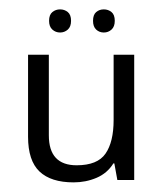

<svg xmlns="http://www.w3.org/2000/svg" viewBox="-20 -376 342 401"><path d="M260.3 -261.7V0H225.1L218.8 -34.7H216.8Q204.1 -14.2 181.6 -4.6Q159.2 4.9 133.8 4.9Q86.4 4.9 62.5 -17.8Q38.6 -40.5 38.6 -90.3V-261.7H82V-93.3Q82 -30.8 140.1 -30.8Q183.6 -30.8 200.4 -55.2Q217.3 -79.6 217.3 -125.5V-261.7ZM82.5 -332.5Q82.5 -345.2 89.4 -350.8Q96.2 -356.4 105.5 -356.4Q114.7 -356.4 121.6 -350.8Q128.4 -345.2 128.4 -332.5Q128.4 -320.3 121.6 -314.2Q114.7 -308.1 105.5 -308.1Q96.2 -308.1 89.4 -314.2Q82.5 -320.3 82.5 -332.5ZM174.3 -332.5Q174.3 -345.2 180.9 -350.8Q187.5 -356.4 196.8 -356.4Q206.1 -356.4 212.9 -350.8Q219.7 -345.2 219.7 -332.5Q219.7 -320.3 212.9 -314.2Q206.1 -308.1 196.8 -308.1Q187.5 -308.1 180.9 -314.2Q174.3 -320.3 174.3 -332.5Z"/></svg>

Font: NotoSansOldHungarianUI
Style: Regular
Weight: 400
Designer: Monotype Design Team
Foundry: Monotype Imaging Inc.
Version: Version 1001.000; ttfautohint (v1.8.4.7-5d5b)